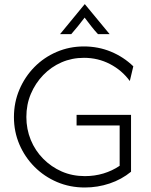

<svg xmlns="http://www.w3.org/2000/svg" viewBox="-20 -848 693 879"><path d="M368.1 10.4Q300 10.4 241.3 -14.6Q182.6 -39.6 138.2 -84Q93.8 -128.5 68.8 -186.8Q43.8 -245.1 43.8 -311.8Q43.8 -379.2 68.8 -437.8Q93.8 -496.5 137.5 -541Q181.2 -585.4 239.6 -610.4Q297.9 -635.4 363.9 -635.4Q429.9 -635.4 487.8 -611.5Q545.8 -587.5 590.3 -544.4L574.3 -477.1Q538.2 -526.4 483.3 -554.9Q428.5 -583.3 364.6 -583.3Q309 -583.3 261.5 -562.5Q213.9 -541.7 177.8 -504.2Q141.7 -466.7 121.2 -418.1Q100.7 -369.4 100.7 -312.5Q100.7 -256.9 120.8 -207.6Q141 -158.3 177.8 -121.2Q214.6 -84 262.8 -62.8Q311.1 -41.7 368.8 -41.7Q413.2 -41.7 453.5 -53.8Q493.8 -66 527.8 -88.9V-273.6H330.6V-322.2H579.9V-61.8Q536.8 -26.4 481.9 -8Q427.1 10.4 368.1 10.4ZM254.9 -691.7 367.4 -828.5H368.8L481.9 -691.7H428.5Q411.8 -709.7 397.6 -728.1Q383.3 -746.5 367.4 -767.4Q351.4 -746.5 336.8 -728.1Q322.2 -709.7 306.2 -691.7Z"/></svg>

Font: Afacad Flux Light
Style: Regular
Weight: 300
Designer: Kristian Moeller
Foundry: Dicotype
Version: Version 1.100